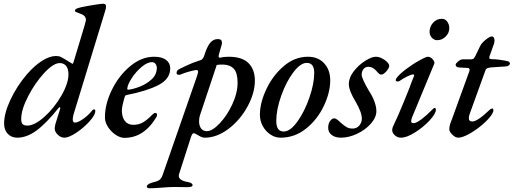

<svg xmlns="http://www.w3.org/2000/svg" viewBox="-20 -726 2761 1032"><path d="M375 -110Q371 -92 371 -85Q371 -67 383 -67Q399 -67 427.5 -87Q456 -107 477 -134Q481 -138 484 -138Q494 -138 492 -128Q492 -108 461 -73.5Q430 -39 390 -12.5Q350 14 326 14Q307 14 290.5 -2Q274 -18 274 -35Q274 -41 278 -60L304 -143Q304 -148 301 -149.5Q298 -151 296 -147Q227 -61 175 -23.5Q123 14 73 14Q41 14 21.5 -7Q2 -28 2 -62Q2 -117 36.5 -190.5Q71 -264 125 -327Q166 -374 206.5 -399.5Q247 -425 281 -425Q297 -425 308 -419.5Q319 -414 348 -396L369 -383Q371 -383 372.5 -385.5Q374 -388 375 -391L435 -590Q442 -615 442 -618Q442 -630 435 -638.5Q428 -647 410 -653Q391 -660 387 -662Q383 -664 383 -668Q383 -675 390.5 -679Q398 -683 416 -687Q449 -694 487 -700Q525 -706 534 -706Q550 -706 550 -692Q550 -679 544 -663ZM348 -327Q348 -356 335.5 -371.5Q323 -387 301 -387Q267 -387 217.5 -333.5Q168 -280 131 -208Q94 -136 94 -87Q94 -67 101.5 -59Q109 -51 127 -51Q166 -51 219 -98.5Q272 -146 310 -212Q348 -278 348 -327ZM303 -139 304 -141Z M544 -95Q544 -167 581.5 -243.5Q619 -320 680 -370.5Q741 -421 808 -421Q850 -421 872.5 -404Q895 -387 895 -359Q895 -301 831 -268.5Q767 -236 664 -216Q658 -215 655.5 -213.5Q653 -212 651 -207Q636 -158 635 -133Q635 -97 651 -76Q667 -55 697 -55Q727 -55 750.5 -69.5Q774 -84 797 -108Q807 -119 814 -119Q824 -119 824 -109Q824 -102 822 -99Q755 15 649 15Q626 15 601.5 -1.5Q577 -18 560.5 -43.5Q544 -69 544 -95ZM823 -360Q823 -373 816 -382.5Q809 -392 796 -392Q772 -392 741.5 -366.5Q711 -341 688.5 -306.5Q666 -272 664 -250Q664 -242 671 -244Q697 -247 732 -260.5Q767 -274 794.5 -299Q822 -324 823 -360Z M769 276Q770 269 778 264Q786 259 796 256Q823 250 835 242.5Q847 235 854 215L1039 -317Q1045 -337 1045 -341Q1045 -352 1029 -349Q985 -340 952 -326Q948 -324 942 -324Q929 -324 929 -334Q929 -349 948 -357Q953 -359 982.5 -373.5Q1012 -388 1056 -402Q1070 -405 1077 -425Q1092 -474 1109 -495Q1126 -516 1151 -516Q1173 -516 1173 -497Q1173 -491 1172 -487L1157 -435Q1155 -427 1155 -425Q1155 -420 1157 -417.5Q1159 -415 1162 -416Q1183 -421 1209 -421Q1282 -421 1316 -386.5Q1350 -352 1350 -293Q1350 -227 1311 -154.5Q1272 -82 1209 -34Q1146 14 1080 14Q1070 14 1059.5 9Q1049 4 1034 -5Q1026 -10 1022 -10Q1017 -10 1013.5 -5Q1010 0 1006 12L944 205Q941 213 941 219Q941 244 988 252Q1015 257 1015 269Q1015 280 988 280L918 279Q900 279 884.5 280Q869 281 857 282Q809 286 783 286Q778 286 773.5 283.5Q769 281 769 276ZM1257 -281Q1257 -334 1237 -356Q1217 -378 1179 -379Q1158 -379 1145 -377L1055 -107Q1050 -93 1050 -74Q1050 -58 1054 -49Q1064 -21 1092 -21Q1121 -21 1160.5 -62.5Q1200 -104 1228.5 -165Q1257 -226 1257 -281Z M1377 -109Q1377 -173 1411.5 -246.5Q1446 -320 1505 -370.5Q1564 -421 1635 -421Q1690 -421 1722.5 -385.5Q1755 -350 1755 -294Q1755 -230 1721 -157.5Q1687 -85 1626 -35.5Q1565 14 1488 14Q1459 14 1433.5 -3Q1408 -20 1392.5 -48Q1377 -76 1377 -109ZM1669 -334Q1669 -388 1629 -388Q1595 -388 1556.5 -337Q1518 -286 1491.5 -211.5Q1465 -137 1465 -75Q1465 -19 1505 -19Q1540 -19 1578.5 -72.5Q1617 -126 1643 -201.5Q1669 -277 1669 -334Z M1744 -39Q1744 -62 1754.5 -76Q1765 -90 1777 -90Q1783 -90 1792.5 -83Q1802 -76 1811 -67Q1829 -51 1842.5 -43Q1856 -35 1875 -35Q1897 -35 1910.5 -50.5Q1924 -66 1925 -87Q1925 -123 1890 -182Q1855 -240 1855 -274Q1855 -309 1881.5 -343Q1908 -377 1943 -399Q1978 -421 1999 -421Q2016 -421 2033 -412.5Q2050 -404 2061 -392.5Q2072 -381 2072 -372Q2072 -360 2056.5 -342.5Q2041 -325 2029 -325Q2023 -325 2017 -330Q2011 -335 2007.5 -339.5Q2004 -344 2002 -346Q1983 -367 1960 -367Q1944 -367 1934 -355Q1924 -343 1924 -325Q1924 -304 1964 -236Q1982 -209 1992.5 -180.5Q2003 -152 2003 -129Q2003 -95 1973.5 -61.5Q1944 -28 1899.5 -7Q1855 14 1812 14Q1782 14 1763 -0.5Q1744 -15 1744 -39Z M2088 -27Q2088 -36 2092 -45Q2123 -110 2149.5 -176Q2176 -242 2181 -254Q2194 -291 2205 -316L2206 -320Q2206 -326 2200 -326Q2191 -326 2168.5 -315Q2146 -304 2128 -291Q2122 -288 2118 -288Q2107 -288 2107 -295Q2107 -306 2132.5 -329.5Q2158 -353 2196 -378Q2234 -403 2270 -419Q2276 -421 2279 -421Q2294 -421 2306 -407Q2318 -393 2314 -383L2196 -98Q2190 -85 2190 -74Q2190 -64 2203 -64Q2231 -64 2310 -143Q2313 -146 2314 -146Q2318 -146 2320.5 -143.5Q2323 -141 2323 -137Q2323 -115 2289 -78.5Q2255 -42 2210.5 -14Q2166 14 2135 14Q2116 14 2102 1Q2088 -12 2088 -27ZM2289 -555Q2289 -583 2308 -604Q2327 -625 2355 -625Q2373 -625 2384 -609.5Q2395 -594 2395 -575Q2395 -549 2375.5 -529.5Q2356 -510 2330 -510Q2313 -510 2301 -523.5Q2289 -537 2289 -555Z M2395 -31Q2395 -43 2398.5 -55.5Q2402 -68 2408 -82L2503 -344Q2504 -347 2504 -351Q2504 -361 2492 -361L2450 -363Q2429 -364 2429 -379Q2429 -384 2442 -395.5Q2455 -407 2468 -407H2509Q2521 -407 2525 -410.5Q2529 -414 2536 -427L2561 -479Q2569 -495 2590.5 -512.5Q2612 -530 2623 -530Q2631 -530 2634.5 -523.5Q2638 -517 2638 -508Q2638 -503 2636 -493L2611 -423Q2610 -420 2610 -416Q2610 -411 2613.5 -409.5Q2617 -408 2624 -408Q2644 -408 2667 -404.5Q2690 -401 2695 -400Q2712 -397 2716.5 -393.5Q2721 -390 2721 -383Q2721 -380 2715.5 -375Q2710 -370 2699 -369Q2647 -365 2624 -364Q2607 -363 2599.5 -359.5Q2592 -356 2589 -347L2505 -115Q2500 -103 2500 -90Q2500 -73 2519 -73Q2546 -73 2611 -135Q2618 -142 2624.5 -142.5Q2631 -143 2631 -138Q2632 -137 2632 -133Q2632 -124 2623 -110Q2605 -83 2570.5 -54Q2536 -25 2500.5 -5.5Q2465 14 2443 14Q2428 14 2411.5 -2Q2395 -18 2395 -31Z"/></svg>

Font: EB Garamond Medium
Style: Italic
Weight: 500
Italic angle: -17.2°
Designer: Georg Duffner and Octavio Pardo
Foundry: Georg Duffner
Version: Version 1.000